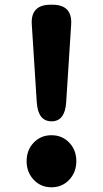

<svg xmlns="http://www.w3.org/2000/svg" viewBox="-20 -781 437 815"><path d="M198.5 14Q153 14 123 -18Q93 -50 93 -97Q93 -144 123 -175.5Q153 -207 198.5 -207Q244 -207 274 -175.5Q304 -144 304 -97Q304 -50 274 -18Q244 14 198.5 14ZM199 -266Q141 -266 136 -348L115 -676Q109 -761 195 -761H202Q288 -761 282 -676L261 -348Q256 -266 199 -266Z"/></svg>

Font: Resource Han Rounded JP Heavy
Style: Regular
Weight: 900
Designer: Cyano Hao (round all glyphs); Ryoko NISHIZUKA 西塚涼子 (kana, bopomofo & ideographs); Paul D. Hunt (Latin, Greek & Cyrillic)
Foundry: Cyano Hao
Version: 0.990